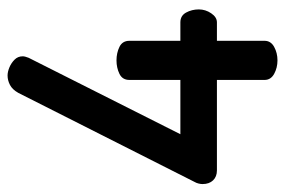

<svg xmlns="http://www.w3.org/2000/svg" viewBox="-146 -626 771 520"><g transform="rotate(-90 240.0 -365.5)"><path d="M337 0Q317 0 300.5 -9Q284 -18 284 -35V-164H39Q22 -164 12 -174.5Q2 -185 2 -203Q2 -208 3.5 -214Q5 -220 8 -225L249 -702Q258 -718 270.5 -724.5Q283 -731 296 -731Q306 -731 318 -726Q330 -721 339 -712Q348 -703 348 -690Q348 -684 344 -674L137 -263H284V-401Q284 -420 300.5 -428Q317 -436 337 -436Q357 -436 373.5 -428Q390 -420 390 -401V-263H440Q458 -263 466.5 -247.5Q475 -232 475 -213Q475 -195 464.5 -179.5Q454 -164 440 -164H390V-35Q390 -18 373.5 -9Q357 0 337 0Z"/></g></svg>

Font: Dosis SemiBold
Style: Regular
Weight: 600
Designer: EdgarTolentino, PabloImpallari, IginoMarini
Foundry: EdgarTolentino, PabloImpallari, IginoMarini
Version: Version 3.001; ttfautohint (v1.8.2)